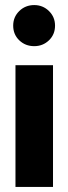

<svg xmlns="http://www.w3.org/2000/svg" viewBox="-20 -570 269 757"><path d="M32 -469Q32 -503 56 -526.5Q80 -550 115 -550Q149 -550 173 -526.5Q197 -503 197 -469Q197 -434 173 -411Q149 -388 115 -388Q80 -388 56 -411Q32 -434 32 -469ZM41 -313H189V167H41Z"/></svg>

Font: Prompt SemiBold
Style: Regular
Weight: 600
Designer: Katatrad Team
Foundry: CadsonDemak
Version: Version 1.001